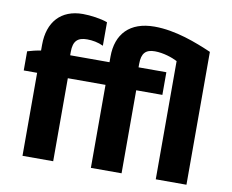

<svg xmlns="http://www.w3.org/2000/svg" viewBox="-78 -818 1107 918"><g transform="rotate(10 475.0 -359.0)"><path d="M86 0H235V-403H418V0H567V-403H694V-513H559V-530C559 -582 579 -602 623 -602C664 -602 708 -587 733 -574V0H882V-645C808 -677 704 -718 601 -718C481 -718 418 -650 418 -540V-513H227V-530C227 -582 248 -602 294 -602C320 -602 348 -597 373 -585V-699C342 -711 289 -718 253 -718C147 -718 86 -650 86 -539V-511C65 -508 40 -502 21 -496V-403H86Z"/></g></svg>

Font: Fixel Display Bold
Style: Bold
Weight: 700
Designer: AlfaBravo + MacPaw
Foundry: Kyrylo Tkachov, Marchela Mozhyna, Serhii Makarenko, Maria Weinstein, Zakhar Kryvoshyya
Version: Version 1.211